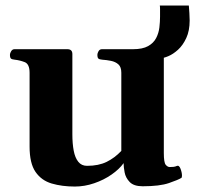

<svg xmlns="http://www.w3.org/2000/svg" viewBox="-20 -664 717 697"><path d="M462.9 -485.4Q497.6 -485.4 517.6 -496.6Q537.6 -507.8 546.9 -525.9Q556.2 -543.9 558.6 -564.5Q561 -585 561 -603.5Q561 -620.6 561 -630.6Q561 -640.6 560.1 -644H665.5Q666.5 -636.2 667.5 -616.5Q668.5 -596.7 668.5 -589.8Q668.5 -552.2 656.2 -525.9Q644 -499.5 626.2 -483.4Q608.4 -467.3 590.8 -460Q573.2 -452.6 562.5 -452.6ZM251.5 13.2Q205.1 13.2 167.7 2.2Q130.4 -8.8 108.9 -40Q87.4 -71.3 87.4 -131.8V-399.9Q87.4 -431.6 69.6 -438.5Q51.8 -445.3 33.7 -447.3Q23.4 -448.2 19.8 -451.4Q16.1 -454.6 16.1 -465.3Q16.1 -470.7 20.5 -478Q24.9 -485.4 32.7 -485.4H224.6Q242.7 -485.4 242.7 -467.8V-176.3Q242.7 -142.6 247.6 -116.9Q252.4 -91.3 264.2 -76.7Q275.9 -62 295.9 -62Q337.9 -62 367.2 -76.4Q396.5 -90.8 420.4 -116.2V-399.9Q420.4 -420.9 409.7 -430.4Q398.9 -439.9 382.8 -443.1Q366.7 -446.3 351.1 -447.3Q340.8 -448.2 337.2 -451.4Q333.5 -454.6 333.5 -465.3Q333.5 -470.7 337.6 -478Q341.8 -485.4 350.1 -485.4H556.6Q574.7 -485.4 574.7 -467.8V-108.4Q574.7 -74.2 581.5 -65.9Q588.4 -57.6 596.2 -57.6Q603 -57.6 609.9 -58.3Q616.7 -59.1 621.6 -61.5Q629.9 -65.4 635.3 -51.5Q640.6 -37.6 640.6 -26.4Q640.6 -19.5 638.2 -18.1Q627.4 -11.2 593.5 0.5Q559.6 12.2 498 12.2Q465.8 12.2 450.9 -3.2Q436 -18.6 432.4 -38.3Q428.7 -58.1 428.7 -71.8Q413.1 -49.8 385 -30.3Q356.9 -10.7 322 1.2Q287.1 13.2 251.5 13.2Z"/></svg>

Font: Gelasio
Style: Regular
Weight: 400
Designer: Eben Sorkin
Foundry: Eben Sorkin
Version: Version 1.008